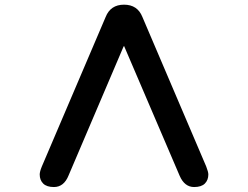

<svg xmlns="http://www.w3.org/2000/svg" viewBox="-20 -752 1040 805"><path d="M146.5 -20.5Q146.5 -32.2 155.3 -53.7L422.9 -680.7Q443.4 -732.4 500 -732.4Q556.6 -732.4 577.1 -680.7L844.7 -53.7Q853.5 -31.2 853.5 -20.5Q853.5 2.9 838.9 17.6Q824.2 32.2 793.9 32.2Q753.9 32.2 733.4 -14.6L500 -559.6Q499 -557.6 497.1 -554.7L267.6 -16.6Q248 32.2 206.1 32.2Q175.8 32.2 161.1 17.6Q146.5 2.9 146.5 -20.5Z"/></svg>

Font: FakePearl
Style: SemiBold
Weight: 400
Version: Version 1.2